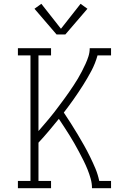

<svg xmlns="http://www.w3.org/2000/svg" viewBox="-20 -988 640 1008"><path d="M74 0V-38H140V-697H74V-735H248V-697H182V-300Q196 -316 210 -332.5Q224 -349 238 -365.5Q252 -382 265 -399Q278 -416 291 -433.5Q304 -451 317 -468.5Q330 -486 342 -503.5Q354 -521 366 -539Q378 -557 389 -575.5Q400 -594 410 -613.5Q420 -633 429 -652.5Q438 -672 444.5 -692.5Q451 -713 451 -735H563V-697H492Q480 -654 459.5 -615.5Q439 -577 415.5 -540Q392 -503 367 -467.5Q342 -432 315 -397Q334 -369 352 -340.5Q370 -312 387.5 -283Q405 -254 421.5 -224.5Q438 -195 453 -164.5Q468 -134 481 -103Q494 -72 501 -38H563V0H463Q463 -25 456 -50Q449 -75 439.5 -98.5Q430 -122 418.5 -145Q407 -168 395 -190.5Q383 -213 370.5 -235Q358 -257 344.5 -278.5Q331 -300 317 -321.5Q303 -343 289 -364Q263 -332 236.5 -300.5Q210 -269 182 -239V-38H248V0ZM277 -807 161 -942 197 -968 300 -837 403 -968 439 -942 323 -807Z"/></svg>

Font: Iosevka Curly Slab XLtEx
Style: Regular
Weight: 200
Width: 7
Monospace: yes
Designer: Belleve Invis
Foundry: Belleve Invis
Version: Version 11.1.0; ttfautohint (v1.8.3)